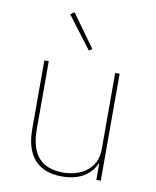

<svg xmlns="http://www.w3.org/2000/svg" viewBox="-85 -817 726 894"><g transform="rotate(10 278.0 -369.5)"><path d="M430 -76H427C408 -31 360 12 269 12C156 12 95 -54 95 -181V-506H116V-185C116 -61 171 -7 271 -7C312 -7 353 -18 382 -41C411 -64 430 -97 430 -144V-506H451V0H430ZM176 -739 195 -751 306 -597 291 -587Z"/></g></svg>

Font: Plexus Sans Thin
Style: Regular
Weight: 250
Version: Version 2.001;PS 002.001;hotconv 1.0.70;makeotf.lib2.5.58329